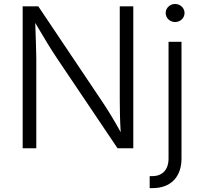

<svg xmlns="http://www.w3.org/2000/svg" viewBox="-20 -760 1034 984"><path d="M96.2 0H166V-460.4C166 -499.5 163.1 -564.5 160.6 -642.6C210 -558.6 239.3 -510.3 272.9 -460L582.5 0H663.1V-727.5H593.8V-246.1C593.8 -204.1 594.7 -146.5 598.6 -82.5C565.4 -143.6 531.7 -197.3 507.8 -233.4L176.3 -727.5H96.2ZM843.8 -545.9V52.2C843.8 109.9 812.5 142.6 760.7 142.6H747.1V204.1H761.7C854.5 204.1 910.2 147.5 910.2 52.2V-545.9ZM877.4 -647C903.8 -647 925.8 -667.5 925.8 -693.4C925.8 -719.2 903.8 -739.7 877.4 -739.7C851.1 -739.7 829.1 -719.2 829.1 -693.4C829.1 -667.5 851.1 -647 877.4 -647Z"/></svg>

Font: Raveo Light
Style: Regular
Weight: 300
Designer: Jakub Foglar, Rasmus Andersson (Inter)
Foundry: Jakubfoglar.com
Version: Version 1.100;Glyphs 3.2.3 (3260)